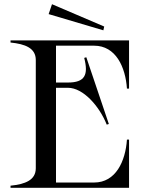

<svg xmlns="http://www.w3.org/2000/svg" viewBox="-20 -892 720 912"><path d="M427 -675C530 -675 576 -574 583 -471H593V-700H30V-690C99 -683 150 -664 150 -607V-93C150 -36 99 -17 30 -10V0H593V-229H583C576 -126 530 -25 427 -25H246V-475H303C375 -475 452 -388 487 -300L497 -303L390 -620L380 -617C401 -536 383 -500 303 -500H246V-675ZM211 -825 471 -748 475 -766 227 -872Z"/></svg>

Font: Sprat
Style: Regular
Weight: 400
Designer: Ethan Nakache
Foundry: Collletttivo
Version: Version 2.000;Glyphs 3.2 (3217)